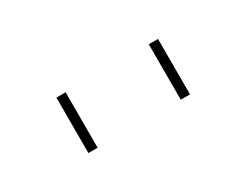

<svg xmlns="http://www.w3.org/2000/svg" viewBox="-30 -850 463 360"><g transform="rotate(-30 201.0 -670.0)"><path d="M291 -610V-730H311V-610ZM91 -610V-730H111V-610Z"/></g></svg>

Font: Mplus 1p Thin
Style: Regular
Weight: 250
Version: Version 1.061